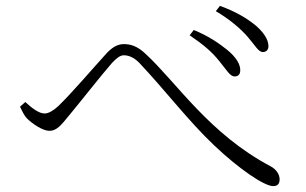

<svg xmlns="http://www.w3.org/2000/svg" viewBox="-20 -711 1040 653"><path d="M874 -534C886 -534 893 -542 893 -554C893 -577 876 -603 844 -629C821 -647 784 -671 728 -691L714 -673C760 -646 797 -615 823 -585C848 -556 859 -534 874 -534ZM778 -451C788 -451 796 -456 797 -469C799 -491 783 -517 752 -542C728 -561 693 -587 639 -609L625 -591C675 -557 701 -534 726 -503C750 -474 762 -451 778 -451ZM909 -78C925 -78 931 -87 931 -101C931 -119 918 -136 901 -145C691 -256 581 -430 476 -527C447 -555 423 -561 401 -561C378 -561 359 -548 340 -527C299 -482 222 -392 178 -350C162 -335 145 -325 132 -325C113 -325 90 -342 66 -364L48 -348C55 -334 62 -318 72 -308C91 -289 126 -266 148 -266C172 -266 187 -284 213 -316C253 -364 325 -456 361 -497C377 -514 389 -523 401 -523C416 -523 434 -517 453 -498C541 -405 622 -298 708 -217C793 -136 879 -78 909 -78Z"/></svg>

Font: Source Han Serif CN VF
Style: Regular
Weight: 250
Designer: Ryoko NISHIZUKA 西塚涼子 (kana & ideographs); Frank Grießhammer (Latin, Greek & Cyrillic); Wenlong ZHANG 张文龙 (bopomofo); San
Foundry: Adobe
Version: Version 2.002;hotconv 1.1.0;makeotfexe 2.6.0